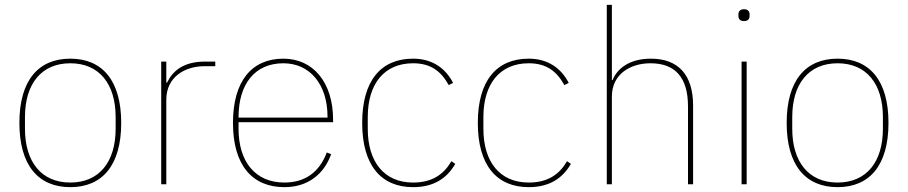

<svg xmlns="http://www.w3.org/2000/svg" viewBox="-20 -760 3745 792"><path d="M270 12C402 12 480 -78 480 -253C480 -428 402 -518 270 -518C138 -518 60 -428 60 -253C60 -78 138 12 270 12ZM270 -7C150 -7 83 -93 83 -229V-277C83 -413 150 -499 270 -499C390 -499 457 -413 457 -277V-229C457 -93 390 -7 270 -7Z M666 0V-349C666 -442 742 -487 824 -487H868V-506H827C734 -506 692 -466 669 -419H666V-506H645V0Z M1153 12C1250 12 1316 -41 1346 -124L1328 -131C1297 -49 1238 -7 1153 -7C1033 -7 964 -93 964 -229V-256H1354V-266C1354 -421 1271 -518 1149 -518C1019 -518 941 -426 941 -253C941 -78 1021 12 1153 12ZM1149 -499C1258 -499 1331 -412 1331 -279V-275H964V-277C964 -413 1031 -499 1149 -499Z M1684 12C1772 12 1825 -27 1858 -84L1842 -95C1810 -40 1762 -7 1684 -7C1564 -7 1497 -93 1497 -229V-277C1497 -413 1564 -499 1684 -499C1756 -499 1799 -467 1831 -409L1849 -418C1818 -478 1764 -518 1684 -518C1552 -518 1474 -428 1474 -253C1474 -78 1552 12 1684 12Z M2161 12C2249 12 2302 -27 2335 -84L2319 -95C2287 -40 2239 -7 2161 -7C2041 -7 1974 -93 1974 -229V-277C1974 -413 2041 -499 2161 -499C2233 -499 2276 -467 2308 -409L2326 -418C2295 -478 2241 -518 2161 -518C2029 -518 1951 -428 1951 -253C1951 -78 2029 12 2161 12Z M2483 0H2504V-362C2504 -454 2580 -499 2663 -499C2762 -499 2818 -444 2818 -321V0H2839V-325C2839 -451 2778 -518 2665 -518C2574 -518 2525 -475 2507 -430H2504V-740H2483Z M3049 -673C3066 -673 3072 -683 3072 -694V-701C3072 -712 3066 -722 3049 -722C3032 -722 3026 -712 3026 -701V-694C3026 -683 3032 -673 3049 -673ZM3039 0H3060V-506H3039Z M3435 12C3567 12 3645 -78 3645 -253C3645 -428 3567 -518 3435 -518C3303 -518 3225 -428 3225 -253C3225 -78 3303 12 3435 12ZM3435 -7C3315 -7 3248 -93 3248 -229V-277C3248 -413 3315 -499 3435 -499C3555 -499 3622 -413 3622 -277V-229C3622 -93 3555 -7 3435 -7Z"/></svg>

Font: IBM Plex Arabic Thin
Style: Regular
Weight: 100
Designer: Mike Abbink, Paul van der Laan, Pieter van Rosmalen, Wael Morcos, Khajak Apelian
Foundry: Bold Monday
Version: Version 1.0